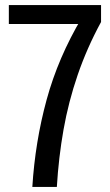

<svg xmlns="http://www.w3.org/2000/svg" viewBox="-20 -740 435 760"><path d="M108 0Q119 -178 164.5 -345Q210 -512 304 -670L342 -645H15V-720H380V-653Q324 -550 287.5 -443.5Q251 -337 231.5 -227Q212 -117 205 0Z"/></svg>

Font: Instrument Sans Condensed Medium
Style: Regular
Weight: 500
Width: 3
Designer: Rodrigo Fuenzalida
Foundry: fragTYPE
Version: Version 1.000;gftools[0.9.28]